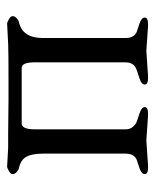

<svg xmlns="http://www.w3.org/2000/svg" viewBox="33 -476 446 553"><g transform="rotate(-90 256.5 -200.0)"><path d="M459 3 386 -2 312 3H309Q289 3 289 -6.5Q289 -16 306 -21.5Q323 -27 327.5 -28.5Q332 -30 340 -34Q353 -43 353 -62V-323Q353 -361 337 -361H177Q160 -361 160 -323V-62Q160 -49 167 -41Q174 -33 180 -30.5Q186 -28 205 -22Q224 -16 224 -6.5Q224 3 204 3H201L128 -2L54 3H51Q31 3 31 -6.5Q31 -16 49 -22Q67 -28 73 -30Q90 -38 90 -62V-300Q90 -331 81 -347.5Q72 -364 48 -369Q43 -370 37 -375.5Q31 -381 31 -387Q31 -393 40 -398Q49 -403 53 -403L107 -400Q129 -400 150 -400L246 -399H300Q384 -399 406 -400Q406 -400 464 -403Q468 -403 477 -398Q486 -393 486 -387Q486 -381 480 -375.5Q474 -370 469 -369Q423 -359 423 -300V-62Q423 -38 440 -30Q446 -28 464 -22Q482 -16 482 -6.5Q482 3 462 3Z"/></g></svg>

Font: EB Garamond
Style: Regular
Weight: 400
Version: Version 0.012